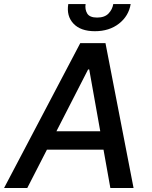

<svg xmlns="http://www.w3.org/2000/svg" viewBox="-41 -944 761 964"><path d="M95.9 0H-20.6L361.9 -727.3H488.6L629.6 0H513.1L478.7 -192.5H194.6ZM242.2 -284.8H462.4L407 -595.2H401.3ZM527.7 -923.7H615.1Q605.1 -863.6 556.5 -825.5Q507.8 -787.3 435.4 -787.3Q363.6 -787.3 327.8 -825.5Q291.9 -863.6 301.8 -923.7H388.8Q384.6 -897 396.8 -876.4Q409.1 -855.8 446.7 -855.8Q484.4 -855.8 503.9 -876.2Q523.4 -896.7 527.7 -923.7Z"/></svg>

Font: Inter UI Medium
Style: Italic
Weight: 500
Italic angle: 9.39999°
Designer: Rasmus Andersson
Foundry: rsms
Version: 3.2;8d6f07862